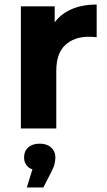

<svg xmlns="http://www.w3.org/2000/svg" viewBox="-20 -566 471 846"><path d="M72 0V-538H221V-386L200 -430Q224 -487 277 -516.5Q330 -546 406 -546V-402Q396 -403 388 -403.5Q380 -404 371 -404Q307 -404 267.5 -367.5Q228 -331 228 -254V0ZM98 260 138 132 155 185Q121 185 103.5 169.5Q86 154 86 127Q86 100 104.5 83.5Q123 67 155 67Q187 67 205.5 84Q224 101 224 127Q224 139 220.5 155Q217 171 206 192L171 260Z"/></svg>

Font: Montserrat Thin
Style: Bold
Weight: 700
Version: Version 9.000